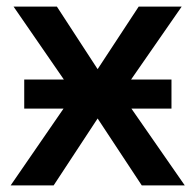

<svg xmlns="http://www.w3.org/2000/svg" viewBox="-20 -560 591 580"><path d="M53.2 -319.8H172.9L21 -540H151.9L274.9 -351.1L398.9 -540H528.8L376 -319.8H498V-231.9H377L538.1 0H408.2L274.9 -202.1L142.1 0H12.2L171.9 -231.9H53.2Z"/></svg>

Font: Open Sans Semibold
Style: Regular
Weight: 600
Foundry: Ascender Corporation
Version: Version 1.10; ttfautohint (v1.5.65-e2d9)